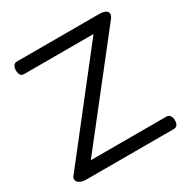

<svg xmlns="http://www.w3.org/2000/svg" viewBox="-159 -841 959 980"><g transform="rotate(-30 320.5 -350.5)"><path d="M20 -33Q20 -43 27 -51L477 -626H68Q41 -626 41 -664Q41 -679 48 -689.5Q55 -700 68 -700H549Q603 -700 603 -672Q603 -661 592 -647L143 -75H589Q602 -75 609.5 -64Q617 -53 617 -38Q617 -1 589 -1H74Q50 -1 35 -10Q20 -19 20 -33Z"/></g></svg>

Font: Happy Monkey
Style: Regular
Weight: 400
Version: Version 1.001